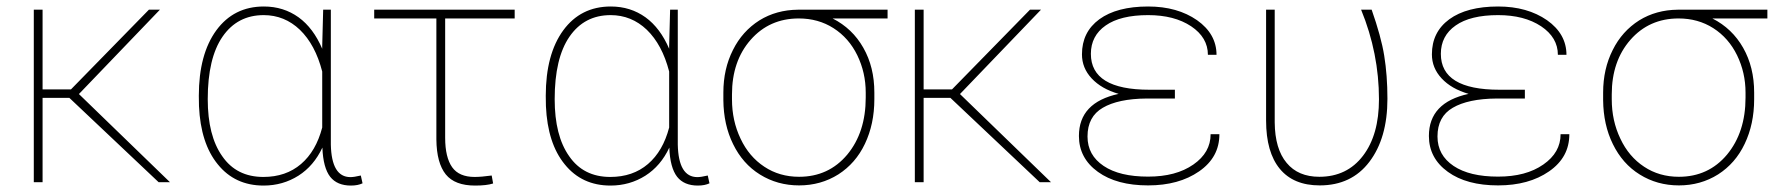

<svg xmlns="http://www.w3.org/2000/svg" viewBox="-20 -558 5433 588"><path d="M465.8 0C465.8 0 500.5 0 500.5 0C500.5 0 221.7 -270 221.7 -270C221.7 -270 469.7 -528.3 469.7 -528.3C469.7 -528.3 436 -528.3 436 -528.3C436 -528.3 197.3 -284.2 197.3 -284.2C197.3 -284.2 110.4 -284.2 110.4 -284.2C110.4 -284.2 110.4 -528.3 110.4 -528.3C110.4 -528.3 83.5 -528.3 83.5 -528.3C83.5 -528.3 83.5 0 83.5 0C83.5 0 110.4 0 110.4 0C110.4 0 110.4 -258.3 110.4 -258.3C110.4 -258.3 192.4 -258.3 192.4 -258.3C192.4 -258.3 465.8 0 465.8 0Z M969.7 -528.3C969.7 -528.3 966.8 -417 966.8 -417C966.8 -417 966.8 -408.7 966.8 -408.7C966.8 -408.7 966.8 -408.7 966.8 -408.7C948.7 -450.7 924.8 -482.9 894.5 -504.9C863.8 -526.9 828.6 -538.1 788.1 -538.1C788.1 -538.1 788.1 -538.1 788.1 -538.1C726.6 -538.1 678.2 -513.7 642.6 -465.3C606.9 -416.5 588.9 -349.6 588.9 -264.6C588.9 -264.6 589.4 -232.9 589.4 -232.9C589.4 -232.9 589.4 -232.9 589.4 -232.9C592.8 -157.2 611.8 -97.7 647 -54.7C682.1 -11.2 729 10.3 787.1 10.3C787.1 10.3 787.1 10.3 787.1 10.3C826.7 10.3 862.3 0 894 -20C925.3 -40 949.7 -68.4 967.3 -106C967.3 -106 967.3 -106 967.3 -106C968.8 -64.5 977.1 -34.7 991.2 -16.6C1005.4 1.5 1026.9 10.3 1054.7 10.3C1054.7 10.3 1054.7 10.3 1054.7 10.3C1069.3 10.3 1081.1 7.8 1090.3 3.4C1090.3 3.4 1085 -20.5 1085 -20.5C1085 -20.5 1085 -20.5 1085 -20.5C1070.8 -17.1 1060.5 -15.6 1053.2 -15.6C1053.2 -15.6 1053.2 -15.6 1053.2 -15.6C1014.6 -15.6 994.6 -48.8 993.2 -115.2C993.2 -115.2 993.2 -528.3 993.2 -528.3C993.2 -528.3 969.7 -528.3 969.7 -528.3ZM616.2 -254.4C616.2 -337.9 631.3 -401.9 661.6 -445.8C691.9 -489.7 733.9 -511.7 787.6 -511.7C787.6 -511.7 787.6 -511.7 787.6 -511.7C830.1 -511.7 867.2 -496.6 898.4 -466.8C929.7 -436.5 952.6 -394 966.8 -338.9C966.8 -338.9 966.8 -167.5 966.8 -167.5C966.8 -167.5 966.8 -167.5 966.8 -167.5C954.1 -119.1 932.6 -82 901.9 -55.7C871.1 -29.3 832.5 -16.1 786.6 -16.1C786.6 -16.1 786.6 -16.1 786.6 -16.1C731.9 -16.1 689.9 -37.1 660.6 -79.6C630.9 -121.6 616.2 -179.7 616.2 -254.4C616.2 -254.4 616.2 -254.4 616.2 -254.4Z M1556.2 -528.3C1556.2 -528.3 1126 -528.3 1126 -528.3C1126 -528.3 1126 -501.5 1126 -501.5C1126 -501.5 1316.4 -501.5 1316.4 -501.5C1316.4 -501.5 1316.4 -130.9 1316.4 -130.9C1316.4 -130.9 1316.4 -130.9 1316.4 -130.9C1316.9 -82.5 1326.7 -46.9 1345.2 -23.9C1363.8 -1 1393.6 10.3 1435.1 10.3C1435.1 10.3 1435.1 10.3 1435.1 10.3C1458 10.3 1476.6 8.3 1490.2 3.9C1490.2 3.9 1485.8 -20.5 1485.8 -20.5C1485.8 -20.5 1485.8 -20.5 1485.8 -20.5C1464.8 -17.6 1447.3 -16.1 1433.6 -16.1C1433.6 -16.1 1433.6 -16.1 1433.6 -16.1C1401.9 -16.1 1378.9 -25.9 1364.7 -45.9C1350.6 -65.9 1343.3 -95.7 1343.3 -136.2C1343.3 -136.2 1343.3 -501.5 1343.3 -501.5C1343.3 -501.5 1556.2 -501.5 1556.2 -501.5C1556.2 -501.5 1556.2 -528.3 1556.2 -528.3Z M2032.2 -528.3C2032.2 -528.3 2029.3 -417 2029.3 -417C2029.3 -417 2029.3 -408.7 2029.3 -408.7C2029.3 -408.7 2029.3 -408.7 2029.3 -408.7C2011.2 -450.7 1987.3 -482.9 1957 -504.9C1926.3 -526.9 1891.1 -538.1 1850.6 -538.1C1850.6 -538.1 1850.6 -538.1 1850.6 -538.1C1789.1 -538.1 1740.7 -513.7 1705.1 -465.3C1669.4 -416.5 1651.4 -349.6 1651.4 -264.6C1651.4 -264.6 1651.9 -232.9 1651.9 -232.9C1651.9 -232.9 1651.9 -232.9 1651.9 -232.9C1655.3 -157.2 1674.3 -97.7 1709.5 -54.7C1744.6 -11.2 1791.5 10.3 1849.6 10.3C1849.6 10.3 1849.6 10.3 1849.6 10.3C1889.2 10.3 1924.8 0 1956.5 -20C1987.8 -40 2012.2 -68.4 2029.8 -106C2029.8 -106 2029.8 -106 2029.8 -106C2031.2 -64.5 2039.6 -34.7 2053.7 -16.6C2067.9 1.5 2089.4 10.3 2117.2 10.3C2117.2 10.3 2117.2 10.3 2117.2 10.3C2131.8 10.3 2143.6 7.8 2152.8 3.4C2152.8 3.4 2147.5 -20.5 2147.5 -20.5C2147.5 -20.5 2147.5 -20.5 2147.5 -20.5C2133.3 -17.1 2123 -15.6 2115.7 -15.6C2115.7 -15.6 2115.7 -15.6 2115.7 -15.6C2077.1 -15.6 2057.1 -48.8 2055.7 -115.2C2055.7 -115.2 2055.7 -528.3 2055.7 -528.3C2055.7 -528.3 2032.2 -528.3 2032.2 -528.3ZM1678.7 -254.4C1678.7 -337.9 1693.8 -401.9 1724.1 -445.8C1754.4 -489.7 1796.4 -511.7 1850.1 -511.7C1850.1 -511.7 1850.1 -511.7 1850.1 -511.7C1892.6 -511.7 1929.7 -496.6 1960.9 -466.8C1992.2 -436.5 2015.1 -394 2029.3 -338.9C2029.3 -338.9 2029.3 -167.5 2029.3 -167.5C2029.3 -167.5 2029.3 -167.5 2029.3 -167.5C2016.6 -119.1 1995.1 -82 1964.4 -55.7C1933.6 -29.3 1895 -16.1 1849.1 -16.1C1849.1 -16.1 1849.1 -16.1 1849.1 -16.1C1794.4 -16.1 1752.4 -37.1 1723.1 -79.6C1693.4 -121.6 1678.7 -179.7 1678.7 -254.4C1678.7 -254.4 1678.7 -254.4 1678.7 -254.4Z M2698.2 -528.3C2698.2 -528.3 2423.3 -528.3 2423.3 -528.3C2423.3 -528.3 2423.3 -528.3 2423.3 -528.3C2379.9 -527.8 2340.3 -517.1 2305.7 -495.6C2271 -473.6 2243.7 -443.4 2224.6 -404.8C2205.1 -366.2 2195.3 -322.8 2195.3 -274.4C2195.3 -274.4 2195.3 -251 2195.3 -251C2195.3 -251 2195.3 -251 2195.3 -251C2195.8 -201.2 2205.6 -156.2 2225.1 -116.7C2244.6 -76.7 2272 -45.4 2307.6 -23.4C2342.8 -1.5 2382.8 9.8 2427.2 9.8C2471.7 9.8 2511.7 -1.5 2547.4 -23.9C2582.5 -46.4 2609.9 -77.6 2628.9 -117.7C2647.9 -157.7 2657.7 -203.1 2657.7 -254.4C2657.7 -254.4 2657.7 -274.4 2657.7 -274.4C2657.7 -274.4 2657.7 -274.4 2657.7 -274.4C2657.7 -326.7 2646.5 -372.1 2624 -411.6C2601.6 -451.2 2570.3 -481 2529.8 -501.5C2529.8 -501.5 2698.2 -501.5 2698.2 -501.5C2698.2 -501.5 2698.2 -528.3 2698.2 -528.3ZM2221.7 -269C2221.7 -269 2221.7 -269 2221.7 -269C2221.7 -336.9 2240.7 -392.6 2278.8 -436C2316.9 -479.5 2366.2 -501.5 2426.3 -501.5C2426.3 -501.5 2426.3 -501.5 2426.3 -501.5C2465.8 -501.5 2501.5 -491.7 2532.7 -471.7C2564 -451.7 2588.4 -423.8 2605.5 -388.7C2622.6 -353.5 2631.3 -315.4 2631.3 -274.4C2631.3 -274.4 2631.3 -259.3 2631.3 -259.3C2631.3 -259.3 2631.3 -259.3 2631.3 -259.3C2631.3 -188 2612.3 -129.9 2574.7 -84.5C2536.6 -39.1 2487.3 -16.6 2427.2 -16.6C2427.2 -16.6 2427.2 -16.6 2427.2 -16.6C2387.2 -16.6 2351.6 -26.9 2320.8 -47.4C2289.6 -67.9 2265.1 -96.7 2248 -133.3C2230.5 -169.9 2221.7 -210 2221.7 -253.9C2221.7 -253.9 2221.7 -269 2221.7 -269Z M3164.1 0C3164.1 0 3198.7 0 3198.7 0C3198.7 0 2919.9 -270 2919.9 -270C2919.9 -270 3168 -528.3 3168 -528.3C3168 -528.3 3134.3 -528.3 3134.3 -528.3C3134.3 -528.3 2895.5 -284.2 2895.5 -284.2C2895.5 -284.2 2808.6 -284.2 2808.6 -284.2C2808.6 -284.2 2808.6 -528.3 2808.6 -528.3C2808.6 -528.3 2781.7 -528.3 2781.7 -528.3C2781.7 -528.3 2781.7 0 2781.7 0C2781.7 0 2808.6 0 2808.6 0C2808.6 0 2808.6 -258.3 2808.6 -258.3C2808.6 -258.3 2890.6 -258.3 2890.6 -258.3C2890.6 -258.3 3164.1 0 3164.1 0Z M3284.2 -141.6C3284.2 -96.2 3303.7 -59.6 3342.3 -31.7C3380.9 -3.9 3432.1 9.8 3496.1 9.8C3496.1 9.8 3496.1 9.8 3496.1 9.8C3558.6 9.8 3610.8 -4.4 3652.3 -33.2C3693.8 -62 3714.4 -99.6 3714.4 -147C3714.4 -147 3687.5 -147 3687.5 -147C3687.5 -147 3687.5 -147 3687.5 -147C3687.5 -109.4 3669.9 -78.6 3634.8 -54.2C3599.1 -29.3 3553.2 -17.1 3496.1 -17.1C3496.1 -17.1 3496.1 -17.1 3496.1 -17.1C3438 -17.1 3392.6 -27.8 3359.9 -49.8C3327.1 -71.8 3310.5 -101.6 3310.5 -140.1C3310.5 -140.1 3310.5 -140.1 3310.5 -140.1C3310.5 -180.7 3326.2 -210 3357.4 -228C3388.2 -246.1 3433.1 -255.9 3491.7 -256.3C3491.7 -256.3 3578.1 -256.3 3578.1 -256.3C3578.1 -256.3 3578.1 -283.2 3578.1 -283.2C3578.1 -283.2 3500 -283.2 3500 -283.2C3500 -283.2 3500 -283.2 3500 -283.2C3380.4 -283.2 3320.8 -319.8 3320.8 -393.1C3320.8 -393.1 3320.8 -393.1 3320.8 -393.1C3320.8 -429.7 3335.9 -459 3366.2 -480C3396 -501 3439.5 -511.7 3496.1 -511.7C3496.1 -511.7 3496.1 -511.7 3496.1 -511.7C3549.3 -511.7 3593.3 -500.5 3627.9 -477.5C3662.1 -454.6 3679.2 -425.3 3679.2 -390.1C3679.2 -390.1 3705.6 -390.1 3705.6 -390.1C3705.6 -390.1 3705.6 -390.1 3705.6 -390.1C3705.6 -432.6 3685.5 -468.3 3646 -496.1C3606 -523.9 3556.2 -538.1 3496.1 -538.1C3496.1 -538.1 3496.1 -538.1 3496.1 -538.1C3432.1 -538.1 3382.3 -524.9 3346.7 -499C3311 -472.7 3293.5 -437 3293.5 -391.6C3293.5 -391.6 3293.5 -391.6 3293.5 -391.6C3293.5 -363.8 3303.2 -339.4 3323.2 -317.9C3343.3 -296.4 3370.6 -280.8 3405.8 -270.5C3405.8 -270.5 3405.8 -270.5 3405.8 -270.5C3324.7 -252.9 3284.2 -210 3284.2 -141.6C3284.2 -141.6 3284.2 -141.6 3284.2 -141.6Z M3857.4 -528.3C3857.4 -528.3 3857.4 -189 3857.4 -189C3857.4 -189 3857.4 -189 3857.4 -189C3857.4 -124 3871.6 -74.7 3899.4 -41C3927.2 -7.3 3967.8 9.8 4021.5 9.8C4021.5 9.8 4021.5 9.8 4021.5 9.8C4086.4 9.8 4137.2 -14.2 4173.8 -62.5C4210.4 -110.8 4229 -174.8 4229 -255.4C4229 -255.4 4229 -255.4 4229 -255.4C4229 -303.7 4225.6 -347.7 4219.2 -387.2C4212.9 -426.8 4199.7 -474.1 4180.7 -528.3C4180.7 -528.3 4148.4 -528.3 4148.4 -528.3C4148.4 -528.3 4148.4 -528.3 4148.4 -528.3C4185.1 -439 4203.1 -347.2 4203.1 -253.9C4203.1 -253.9 4203.1 -253.9 4203.1 -253.9C4203.1 -181.6 4187 -124 4154.3 -81.1C4121.6 -38.1 4076.7 -16.6 4020.5 -16.6C4020.5 -16.6 4020.5 -16.6 4020.5 -16.6C3977.1 -16.6 3943.8 -30.8 3920.4 -59.1C3896.5 -87.4 3884.3 -128.9 3883.8 -183.1C3883.8 -183.1 3883.8 -528.3 3883.8 -528.3C3883.8 -528.3 3857.4 -528.3 3857.4 -528.3Z M4356 -141.6C4356 -96.2 4375.5 -59.6 4414.1 -31.7C4452.6 -3.9 4503.9 9.8 4567.9 9.8C4567.9 9.8 4567.9 9.8 4567.9 9.8C4630.4 9.8 4682.6 -4.4 4724.1 -33.2C4765.6 -62 4786.1 -99.6 4786.1 -147C4786.1 -147 4759.3 -147 4759.3 -147C4759.3 -147 4759.3 -147 4759.3 -147C4759.3 -109.4 4741.7 -78.6 4706.5 -54.2C4670.9 -29.3 4625 -17.1 4567.9 -17.1C4567.9 -17.1 4567.9 -17.1 4567.9 -17.1C4509.8 -17.1 4464.4 -27.8 4431.6 -49.8C4398.9 -71.8 4382.3 -101.6 4382.3 -140.1C4382.3 -140.1 4382.3 -140.1 4382.3 -140.1C4382.3 -180.7 4397.9 -210 4429.2 -228C4460 -246.1 4504.9 -255.9 4563.5 -256.3C4563.5 -256.3 4649.9 -256.3 4649.9 -256.3C4649.9 -256.3 4649.9 -283.2 4649.9 -283.2C4649.9 -283.2 4571.8 -283.2 4571.8 -283.2C4571.8 -283.2 4571.8 -283.2 4571.8 -283.2C4452.1 -283.2 4392.6 -319.8 4392.6 -393.1C4392.6 -393.1 4392.6 -393.1 4392.6 -393.1C4392.6 -429.7 4407.7 -459 4438 -480C4467.8 -501 4511.2 -511.7 4567.9 -511.7C4567.9 -511.7 4567.9 -511.7 4567.9 -511.7C4621.1 -511.7 4665 -500.5 4699.7 -477.5C4733.9 -454.6 4751 -425.3 4751 -390.1C4751 -390.1 4777.3 -390.1 4777.3 -390.1C4777.3 -390.1 4777.3 -390.1 4777.3 -390.1C4777.3 -432.6 4757.3 -468.3 4717.8 -496.1C4677.7 -523.9 4627.9 -538.1 4567.9 -538.1C4567.9 -538.1 4567.9 -538.1 4567.9 -538.1C4503.9 -538.1 4454.1 -524.9 4418.5 -499C4382.8 -472.7 4365.2 -437 4365.2 -391.6C4365.2 -391.6 4365.2 -391.6 4365.2 -391.6C4365.2 -363.8 4375 -339.4 4395 -317.9C4415 -296.4 4442.4 -280.8 4477.5 -270.5C4477.5 -270.5 4477.5 -270.5 4477.5 -270.5C4396.5 -252.9 4356 -210 4356 -141.6C4356 -141.6 4356 -141.6 4356 -141.6Z M5392.6 -528.3C5392.6 -528.3 5117.7 -528.3 5117.7 -528.3C5117.7 -528.3 5117.7 -528.3 5117.7 -528.3C5074.2 -527.8 5034.7 -517.1 5000 -495.6C4965.3 -473.6 4938 -443.4 4918.9 -404.8C4899.4 -366.2 4889.6 -322.8 4889.6 -274.4C4889.6 -274.4 4889.6 -251 4889.6 -251C4889.6 -251 4889.6 -251 4889.6 -251C4890.1 -201.2 4899.9 -156.2 4919.4 -116.7C4939 -76.7 4966.3 -45.4 5002 -23.4C5037.1 -1.5 5077.1 9.8 5121.6 9.8C5166 9.8 5206.1 -1.5 5241.7 -23.9C5276.9 -46.4 5304.2 -77.6 5323.2 -117.7C5342.3 -157.7 5352.1 -203.1 5352.1 -254.4C5352.1 -254.4 5352.1 -274.4 5352.1 -274.4C5352.1 -274.4 5352.1 -274.4 5352.1 -274.4C5352.1 -326.7 5340.8 -372.1 5318.4 -411.6C5295.9 -451.2 5264.6 -481 5224.1 -501.5C5224.1 -501.5 5392.6 -501.5 5392.6 -501.5C5392.6 -501.5 5392.6 -528.3 5392.6 -528.3ZM4916 -269C4916 -269 4916 -269 4916 -269C4916 -336.9 4935.1 -392.6 4973.1 -436C5011.2 -479.5 5060.5 -501.5 5120.6 -501.5C5120.6 -501.5 5120.6 -501.5 5120.6 -501.5C5160.2 -501.5 5195.8 -491.7 5227.1 -471.7C5258.3 -451.7 5282.7 -423.8 5299.8 -388.7C5316.9 -353.5 5325.7 -315.4 5325.7 -274.4C5325.7 -274.4 5325.7 -259.3 5325.7 -259.3C5325.7 -259.3 5325.7 -259.3 5325.7 -259.3C5325.7 -188 5306.6 -129.9 5269 -84.5C5231 -39.1 5181.6 -16.6 5121.6 -16.6C5121.6 -16.6 5121.6 -16.6 5121.6 -16.6C5081.5 -16.6 5045.9 -26.9 5015.1 -47.4C4983.9 -67.9 4959.5 -96.7 4942.4 -133.3C4924.8 -169.9 4916 -210 4916 -253.9C4916 -253.9 4916 -269 4916 -269Z"/></svg>

Font: WOX
Style: Regular
Weight: 500
Designer: Google
Foundry: ""
Version: ""